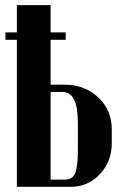

<svg xmlns="http://www.w3.org/2000/svg" viewBox="-20 -719 472 739"><path d="M174.8 -393.1H229Q306.2 -393.1 358.2 -344Q410.2 -294.9 410.2 -221.2V-167Q410.2 -97.2 364.5 -48.6Q318.8 0 252.9 0H44.9V-565.9H1V-594.2H44.9V-699.2H174.8V-594.2H232.9V-565.9H174.8ZM279.8 -146V-242.2Q279.8 -306.2 265.1 -335.7Q250.5 -365.2 219.2 -365.2H174.8V-27.8H229Q258.8 -27.8 269.3 -52.2Q279.8 -76.7 279.8 -146Z"/></svg>

Font: Moniqa Black Heading
Style: Regular
Weight: 900
Designer: Rajesh Rajput
Foundry: Rajesh Rajput
Version: Version 1.000